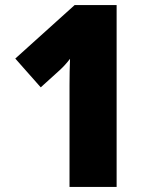

<svg xmlns="http://www.w3.org/2000/svg" viewBox="-20 -734 593 754"><path d="M438 0H253V-361Q253 -376 253 -400.5Q253 -425 253.5 -452.5Q254 -480 255 -503Q235 -477 214 -458L140 -391L40 -504L273 -714H438Z"/></svg>

Font: Noto Sans Myanmar SemiCondensed Black
Style: Regular
Weight: 900
Width: 4
Designer: Monotype Design Team
Foundry: Monotype Imaging Inc.
Version: Version 2.107; ttfautohint (v1.8.4.7-5d5b)